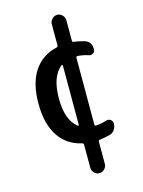

<svg xmlns="http://www.w3.org/2000/svg" viewBox="-129 -764 757 1019"><g transform="rotate(-15 250.0 -255.0)"><path d="M240.2 -424.8Q182.6 -377.9 182.1 -259.8Q181.6 -141.6 240.2 -94.7Q248 -89.8 248 -97.7V-421.9Q248 -429.7 240.2 -424.8ZM240.2 2.9Q159.2 -14.6 114.7 -81.5Q70.3 -148.4 70.3 -260.3Q70.3 -372.1 114.7 -438.5Q159.2 -504.9 240.2 -523.4Q248 -525.4 248 -533.2V-650.4Q248 -666 260.3 -678.2Q272.5 -690.4 288.1 -690.4Q303.7 -690.4 315.9 -678.2Q328.1 -666 328.1 -650.4V-538.1Q328.1 -529.3 335 -529.3Q360.4 -526.4 391.6 -517.6Q429.7 -506.8 429.7 -463.9Q429.7 -450.2 418.5 -442.4Q407.2 -434.6 392.6 -440.4Q366.2 -449.2 335.9 -451.2Q328.1 -451.2 328.1 -443.4V-77.1Q328.1 -69.3 335.9 -69.3Q367.2 -71.3 392.6 -80.1Q406.2 -85 418 -77.6Q429.7 -70.3 429.7 -55.7Q429.7 -37.1 419.9 -22Q410.2 -6.8 391.6 -2Q359.4 5.9 335 8.8Q328.1 8.8 328.1 17.6V139.6Q328.1 155.3 315.9 167.5Q303.7 179.7 288.1 179.7Q272.5 179.7 260.3 168Q248 156.2 248 139.6V12.7Q248 4.9 240.2 2.9Z"/></g></svg>

Font: Rounded Mgen+ 1mn medium
Style: Regular
Weight: 500
Designer: [Source Han Sans]
Ryoko NISHIZUKA  (kana & ideographs); Paul D. Hunt (Latin, Greek & Cyrillic); Wenlong ZHANG  (bopomofo
Version: Version 1.059.20150602